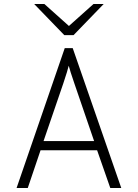

<svg xmlns="http://www.w3.org/2000/svg" viewBox="-20 -941 689 961"><path d="M466 -189H183L119 0H63L304 -700H344L587 0H532ZM352 -524Q330 -588 324 -612Q319 -590 297 -524L198 -235H451ZM302 -765 151 -921H202L325 -811L448 -921H499L348 -765Z"/></svg>

Font: Overpass ExtraLight
Style: Regular
Weight: 200
Designer: Delve Withrington, Thomas Jockin
Foundry: Delve Fonts
Version: Version 3.000;DELV;Overpass